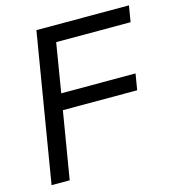

<svg xmlns="http://www.w3.org/2000/svg" viewBox="-108 -819 824 909"><g transform="rotate(-15 303.5 -364.0)"><path d="M32.7 0 153.3 -727.5H606.9L593.8 -648.4H229L189.5 -408.2H553.7L540.5 -329.1H176.3L121.6 0Z"/></g></svg>

Font: Inter 28pt
Style: Italic
Weight: 400
Italic angle: -9.3988°
Designer: Rasmus Andersson
Foundry: rsms
Version: Version 4.001;git-66647c0bb